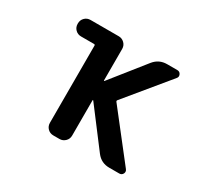

<svg xmlns="http://www.w3.org/2000/svg" viewBox="-144 -984 1289 1192"><g transform="rotate(30 500.0 -388.0)"><path d="M752 -19.5Q694.3 -19.5 659.2 -65.4L457 -332Q456.1 -333 454.6 -332.5Q453.1 -332 453.1 -330.1V-77.1Q453.1 -52.7 436 -36.1Q418.9 -19.5 395.5 -19.5H351.6Q327.1 -19.5 310.5 -36.1Q293.9 -52.7 293.9 -77.1V-629.9Q293.9 -637.7 286.1 -637.7H193.4Q168.9 -637.7 152.3 -654.3Q135.7 -670.9 135.7 -695.3V-698.2Q135.7 -722.7 152.3 -739.3Q168.9 -755.9 193.4 -755.9H395.5Q418.9 -755.9 436 -739.3Q453.1 -722.7 453.1 -698.2V-472.7Q453.1 -470.7 454.6 -470.2Q456.1 -469.7 457 -470.7L648.4 -710.9Q684.6 -755.9 742.2 -755.9H815.4Q833 -755.9 840.3 -740.2Q847.7 -724.6 836.9 -711.9L586.9 -408.2Q582 -402.3 585.9 -396.5L845.7 -64.5Q852.5 -56.6 852.5 -47.9Q852.5 -41 849.6 -35.2Q841.8 -19.5 824.2 -19.5Z"/></g></svg>

Font: Rounded Mgen+ 1m bold
Style: Bold
Weight: 700
Designer: [Source Han Sans]
Ryoko NISHIZUKA  (kana & ideographs); Paul D. Hunt (Latin, Greek & Cyrillic); Wenlong ZHANG  (bopomofo
Version: Version 1.059.20150602